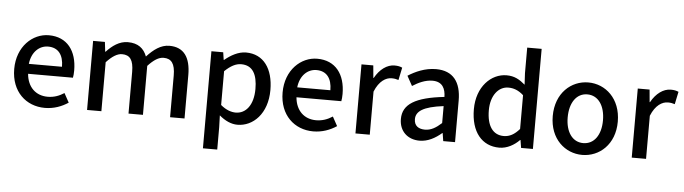

<svg xmlns="http://www.w3.org/2000/svg" viewBox="-56 -1048 5425 1523"><g transform="rotate(5 2656.5 -287.0)"><path d="M316 13C388 13 451 -11 502 -45L462 -118C422 -92 380 -77 331 -77C236 -77 170 -140 161 -245H518C521 -258 523 -281 523 -303C523 -459 445 -564 299 -564C170 -564 48 -453 48 -274C48 -93 167 13 316 13ZM160 -324C171 -421 232 -474 301 -474C381 -474 424 -419 424 -324Z M652 0H766V-390C812 -440 853 -465 890 -465C953 -465 982 -427 982 -332V0H1097V-390C1143 -440 1183 -465 1221 -465C1283 -465 1313 -427 1313 -332V0H1428V-346C1428 -486 1374 -564 1259 -564C1190 -564 1134 -521 1080 -463C1056 -526 1010 -564 928 -564C860 -564 805 -523 758 -473H755L746 -550H652Z M1594 223H1708V45L1705 -49C1752 -9 1801 13 1850 13C1974 13 2087 -95 2087 -284C2087 -453 2009 -564 1869 -564C1808 -564 1748 -530 1700 -490H1697L1688 -550H1594ZM1828 -82C1794 -82 1751 -95 1708 -132V-401C1755 -446 1796 -468 1839 -468C1931 -468 1968 -397 1968 -282C1968 -153 1908 -82 1828 -82Z M2453 13C2525 13 2588 -11 2639 -45L2599 -118C2559 -92 2517 -77 2468 -77C2373 -77 2307 -140 2298 -245H2655C2658 -258 2660 -281 2660 -303C2660 -459 2582 -564 2436 -564C2307 -564 2185 -453 2185 -274C2185 -93 2304 13 2453 13ZM2297 -324C2308 -421 2369 -474 2438 -474C2518 -474 2561 -419 2561 -324Z M2789 0H2903V-343C2938 -430 2992 -461 3037 -461C3059 -461 3073 -458 3092 -452L3113 -552C3096 -560 3078 -564 3051 -564C2992 -564 2934 -522 2895 -451H2892L2883 -550H2789Z M3300 13C3366 13 3425 -20 3475 -63H3478L3488 0H3582V-331C3582 -477 3519 -564 3382 -564C3294 -564 3217 -528 3160 -492L3203 -414C3250 -444 3304 -470 3362 -470C3443 -470 3466 -414 3467 -350C3238 -325 3138 -264 3138 -146C3138 -49 3205 13 3300 13ZM3335 -78C3286 -78 3249 -100 3249 -154C3249 -216 3304 -257 3467 -277V-142C3422 -101 3383 -78 3335 -78Z M3935 13C3997 13 4054 -20 4095 -62H4098L4108 0H4202V-797H4087V-593L4092 -502C4047 -540 4007 -564 3944 -564C3821 -564 3708 -453 3708 -274C3708 -92 3797 13 3935 13ZM3962 -82C3876 -82 3827 -151 3827 -276C3827 -395 3889 -468 3966 -468C4007 -468 4046 -455 4087 -418V-149C4047 -103 4008 -82 3962 -82Z M4595 13C4731 13 4854 -92 4854 -274C4854 -458 4731 -564 4595 -564C4459 -564 4336 -458 4336 -274C4336 -92 4459 13 4595 13ZM4595 -81C4509 -81 4455 -158 4455 -274C4455 -391 4509 -469 4595 -469C4682 -469 4736 -391 4736 -274C4736 -158 4682 -81 4595 -81Z M4989 0H5103V-343C5138 -430 5192 -461 5237 -461C5259 -461 5273 -458 5292 -452L5313 -552C5296 -560 5278 -564 5251 -564C5192 -564 5134 -522 5095 -451H5092L5083 -550H4989Z"/></g></svg>

Font: Genne Gothic Medium
Style: Regular
Weight: 500
Designer: Ryoko NISHIZUKA (kana & ideographs); Paul D. Hunt (Latin, Greek & Cyrillic); Wenlong ZHANG (bopomofo); Sandoll Communica
Foundry: Adobe Systems Incorporated
Version: Version 1.004;PS 1.004;hotconv 16.6.51;makeotf.lib2.5.65220